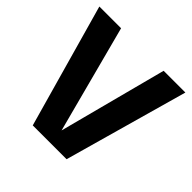

<svg xmlns="http://www.w3.org/2000/svg" viewBox="-179 -868 1032 1032"><g transform="rotate(45 337.0 -352.5)"><path d="M208.7 0 10 -705H175.2L337.4 -90.4L498.6 -705H663.9L465.8 0Z"/></g></svg>

Font: TikTok Sans Light
Style: Regular
Weight: 300
Version: Version 4.000